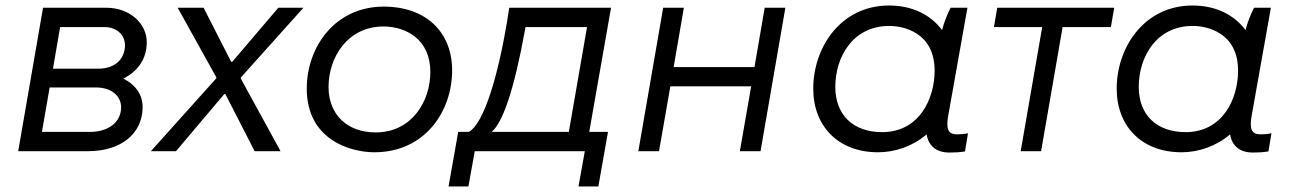

<svg xmlns="http://www.w3.org/2000/svg" viewBox="-20 -548 4684 696"><path d="M46 0H300C418 0 497 -63 497 -160C497 -204 472 -241 427 -263C481 -290 512 -336 512 -395C512 -461 453 -520 364 -520H136ZM132 -70 160 -231H327C387 -231 419 -198 419 -159C419 -102 368 -70 309 -70ZM172 -299 198 -450H357C406 -450 433 -419 433 -384C433 -338 401 -299 336 -299Z M527 0H618L793 -207H797L903 0H997L853 -263V-267L1080 -520H989L822 -324H818L718 -520H624L764 -268V-264Z M1337 4C1521 4 1619 -145 1619 -293C1619 -428 1528 -524 1371 -524C1194 -524 1092 -377 1092 -227C1092 -38 1255 4 1337 4ZM1342 -68C1238 -68 1171 -133 1171 -233C1171 -340 1240 -452 1370 -452C1451 -452 1540 -406 1540 -287C1540 -181 1473 -68 1342 -68Z M1606 128H1678L1701 0H2100L2077 128H2149L2184 -70H2116L2195 -520H1826L1824 -507C1787 -266 1732 -99 1680 -70H1641ZM1762 -70C1801 -101 1843 -218 1883 -439L1885 -450H2108L2042 -70Z M2752 -520 2715 -305H2422L2459 -520H2384L2294 0H2369L2410 -235H2703L2662 0H2737L2827 -520Z M3422 5C3442 5 3458 4 3478 1L3489 -65C3476 -62 3463 -61 3449 -61C3417 -61 3409 -80 3417 -127L3487 -520H3426C3413 -495 3402 -466 3395 -439C3354 -494 3288 -528 3203 -528C3026 -528 2928 -374 2928 -227C2928 -90 3019 4 3163 4C3225 4 3289 -18 3339 -61C3346 -19 3374 5 3422 5ZM3204 -454C3254 -454 3368 -431 3368 -292C3368 -188 3311 -69 3178 -69C3073 -69 3008 -131 3008 -233C3008 -341 3071 -454 3204 -454Z M3583 -450H3758L3680 0H3754L3832 -450H4007L4019 -520H3595Z M4522 5C4542 5 4558 4 4578 1L4589 -65C4576 -62 4563 -61 4549 -61C4517 -61 4509 -80 4517 -127L4587 -520H4526C4513 -495 4502 -466 4495 -439C4454 -494 4388 -528 4303 -528C4126 -528 4028 -374 4028 -227C4028 -90 4119 4 4263 4C4325 4 4389 -18 4439 -61C4446 -19 4474 5 4522 5ZM4304 -454C4354 -454 4468 -431 4468 -292C4468 -188 4411 -69 4278 -69C4173 -69 4108 -131 4108 -233C4108 -341 4171 -454 4304 -454Z"/></svg>

Font: Fixel Display 20240404
Style: Italic
Weight: 400
Italic angle: -10°
Designer: AlfaBravo + MacPaw
Foundry: Kyrylo Tkachov, Marchela Mozhyna, Serhii Makarenko, Maria Weinstein, Zakhar Kryvoshyya
Version: Version 1.211;Glyphs 3.2 (3225)